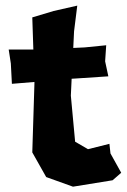

<svg xmlns="http://www.w3.org/2000/svg" viewBox="-20 -665 462 700"><path d="M261.7 -644.5 175.8 -625 97.7 -601.6 101.6 -484.4H11.7L19.5 -433.6L23.4 -359.4L105.5 -366.2V-359.4L97.7 -109.4L148.4 -19.5L246.1 15.6L390.6 -7.8L421.9 -35.2L382.8 -105.5L378.9 -140.6L300.8 -121.1L253.9 -148.4L238.3 -316.4L241.2 -377.9L257.8 -378.9L375 -386.7L363.3 -441.4L367.2 -500L289.1 -492.2L247.1 -490.2L250 -550.8Z"/></svg>

Font: MaokenAssortedSans-Lite
Style: Lite
Weight: 400
Version: Version 1.400